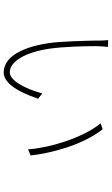

<svg xmlns="http://www.w3.org/2000/svg" viewBox="197 -798 606 1040"><g transform="rotate(90 500.0 -278.0)"><path d="M234 -560Q234 -557 233 -548.5Q232 -540 231.5 -529.5Q231 -519 230.5 -509Q230 -499 230 -492Q230 -474 230.5 -442.5Q231 -411 232.5 -375.5Q234 -340 237 -304Q240 -268 244 -241Q251 -194 263.5 -154.5Q276 -115 292.5 -87Q309 -59 329 -43.5Q349 -28 371 -28Q388 -28 404 -41.5Q420 -55 435 -79Q450 -103 463 -135Q476 -167 486 -204L515 -181Q480 -82 445 -38.5Q410 5 372 5Q347 5 323 -8Q299 -21 278 -50Q257 -79 240.5 -125Q224 -171 214 -237Q210 -261 207.5 -297Q205 -333 203.5 -370Q202 -407 201 -439.5Q200 -472 200 -489Q200 -495 200 -505.5Q200 -516 199.5 -526.5Q199 -537 198.5 -546.5Q198 -556 197 -561ZM680 -531Q711 -492 736 -441.5Q761 -391 778.5 -337.5Q796 -284 807 -232.5Q818 -181 822 -141L789 -127Q786 -170 775 -222.5Q764 -275 746 -328.5Q728 -382 703.5 -432Q679 -482 648 -520Z"/></g></svg>

Font: SpoqaHanSansJP-Thin
Style: Regular
Weight: 250
Designer: [Source Han Sans]
Ryoko NISHIZUKA  (kana & ideographs); Paul D. Hunt (Latin, Greek & Cyrillic); Wenlong ZHANG  (bopomofo
Foundry: Spoqa (http://bi.spoqa.com)
Version: Version 1.002.20150607